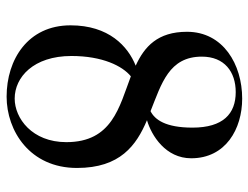

<svg xmlns="http://www.w3.org/2000/svg" viewBox="-108 -648 770 595"><g transform="rotate(90 277.5 -350.0)"><path d="M78 -544C78 -453 124 -412 183 -385C123 -361 58 -302 58 -183C58 -51 164 15 279 15C385 15 500 -57 500 -203C500 -337 430 -387 352 -420C400 -434 470 -478 470 -557C470 -664 379 -715 285 -715C179 -715 78 -656 78 -544ZM153 -186C153 -282 184 -344 216 -370C311 -334 420 -312 420 -170C420 -64 346 -10 285 -10C219 -10 153 -68 153 -186ZM155 -590C155 -660 202 -695 265 -695C332 -695 375 -656 375 -561C375 -477 350 -444 324 -431C239 -465 155 -488 155 -590Z"/></g></svg>

Font: Sprat Condesed
Style: Regular
Weight: 400
Width: 3
Designer: Ethan Nakache
Foundry: Collletttivo
Version: Version 2.000;Glyphs 3.2 (3217)